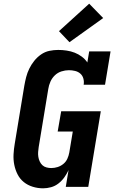

<svg xmlns="http://www.w3.org/2000/svg" viewBox="-20 -1014 640 1042"><path d="M214 8Q185 8 157.5 -0.5Q130 -9 109 -26Q88 -43 75.5 -67.5Q63 -92 57.5 -119.5Q52 -147 53.5 -176Q55 -205 60 -234L112 -549Q116 -572 122 -595.5Q128 -619 139 -641.5Q150 -664 166 -684Q182 -704 203 -718.5Q224 -733 248 -738Q272 -743 296 -743Q319 -743 342 -739.5Q365 -736 385.5 -728Q406 -720 424 -706.5Q442 -693 454 -675L464 -735H580L550 -554H434Q437 -571 432.5 -587.5Q428 -604 416 -614.5Q404 -625 387.5 -629Q371 -633 354 -633Q334 -633 313.5 -626.5Q293 -620 277.5 -605Q262 -590 253.5 -570.5Q245 -551 242 -531L190 -216Q188 -203 187 -189.5Q186 -176 188 -163Q190 -150 195.5 -138Q201 -126 210 -117.5Q219 -109 232 -105.5Q245 -102 258 -102Q276 -102 293 -107.5Q310 -113 324 -124.5Q338 -136 345.5 -152.5Q353 -169 356 -186L375 -300H293L312 -410H527L459 0H337L352 -91Q343 -71 329.5 -52Q316 -33 297.5 -18.5Q279 -4 257 2Q235 8 214 8ZM357 -785 300 -845 464 -994 540 -916Z"/></svg>

Font: Iosevka Curly Slab XBdExObl
Style: Regular
Weight: 800
Width: 7
Italic angle: -9°
Monospace: yes
Designer: Belleve Invis
Foundry: Belleve Invis
Version: Version 11.1.0; ttfautohint (v1.8.3)